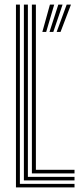

<svg xmlns="http://www.w3.org/2000/svg" viewBox="-20 -820 360 840"><path d="M49.8 0V-800H67V-15.5H306V0ZM84.5 -30.8V-800H102V-46.2H306V-30.8ZM119.5 -61.5V-800H137V-77H306V-61.5ZM227.8 -680.2 271.8 -800H290.5L244.8 -680.2ZM165.2 -680.2 198.5 -800H217.2L182 -680.2ZM196.5 -680.2 235.2 -800H253.8L213.2 -680.2Z"/></svg>

Font: Big Shoulders Inline Display SemiBold
Style: Regular
Weight: 600
Designer: Patric King
Foundry: XO Type Co
Version: Version 1.000